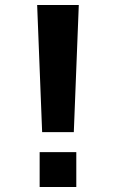

<svg xmlns="http://www.w3.org/2000/svg" viewBox="-20 -750 465 770"><path d="M129 -730H296L276 -220H149ZM139 0V-140H286V0Z"/></svg>

Font: M PLUS 1p
Style: Bold
Weight: 700
Version: Version 1.062